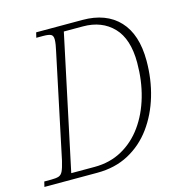

<svg xmlns="http://www.w3.org/2000/svg" viewBox="-122 -810 856 905"><g transform="rotate(-15 306.0 -357.0)"><path d="M-16 0 -10 -25H24Q47 -25 60 -29Q73 -33 80.5 -48.5Q88 -64 96 -98L203 -605Q206 -618 208.5 -633Q211 -648 211 -659Q211 -678 200 -683.5Q189 -689 162 -689H129L135 -714H361Q476 -714 539.5 -646.5Q603 -579 603 -450Q603 -360 579 -279Q555 -198 509 -135Q463 -72 396 -36Q329 0 242 0ZM237 -30Q312 -30 371.5 -63Q431 -96 472.5 -154Q514 -212 536 -288.5Q558 -365 558 -453Q558 -569 502.5 -626.5Q447 -684 355 -684H262L123 -30Z"/></g></svg>

Font: Noto Serif SemiCondensed ExtraLight
Style: Italic
Weight: 200
Width: 4
Italic angle: -12°
Designer: Monotype Design Team
Foundry: Monotype Imaging Inc.
Version: Version 2.013